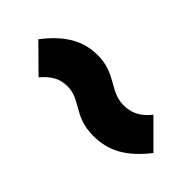

<svg xmlns="http://www.w3.org/2000/svg" viewBox="-9 -670 624 624"><g transform="rotate(45 303.0 -358.0)"><path d="M388 -260C459 -260 512 -290 566 -359L478 -447C450 -412 422 -400 387 -400C324 -400 298 -456 214 -456C145 -456 93 -424 40 -356L128 -269C155 -300 179 -315 216 -315C277 -315 298 -260 388 -260Z"/></g></svg>

Font: MV Cash ExtraBold
Style: Regular
Weight: 800
Designer: Rodrigo Fuenzalida
Foundry: fragTYPE
Version: Version 1.100;Glyphs 3.1.2 (3151)